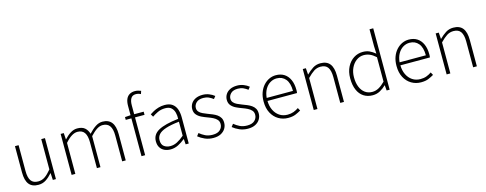

<svg xmlns="http://www.w3.org/2000/svg" viewBox="-28 -1597 6076 2399"><g transform="rotate(-15 3010.0 -397.0)"><path d="M254 13Q172 13 133 -37Q94 -87 94 -190V-530H141V-196Q141 -111 169.5 -70Q198 -29 262 -29Q310 -29 349 -55.5Q388 -82 434 -138V-530H482V0H442L437 -89H435Q395 -43 352 -15Q309 13 254 13Z M685 0V-530H725L731 -447H733Q769 -488 812.5 -515.5Q856 -543 901 -543Q965 -543 999 -513.5Q1033 -484 1047 -435Q1093 -485 1137 -514Q1181 -543 1227 -543Q1306 -543 1345.5 -492.5Q1385 -442 1385 -340V0H1339V-334Q1339 -418 1309.5 -459.5Q1280 -501 1218 -501Q1181 -501 1142.5 -476Q1104 -451 1058 -401V0H1012V-334Q1012 -418 983 -459.5Q954 -501 893 -501Q856 -501 816 -476Q776 -451 733 -401V0Z M1589 0V-650Q1589 -703 1604 -737.5Q1619 -772 1648.5 -789.5Q1678 -807 1719 -807Q1737 -807 1757 -802.5Q1777 -798 1796 -790L1783 -751Q1752 -767 1720 -767Q1676 -767 1656 -735Q1636 -703 1636 -646V0ZM1516 -489V-525L1590 -530H1759V-489Z M1964 13Q1922 13 1887 -2.5Q1852 -18 1831 -50.5Q1810 -83 1810 -132Q1810 -220 1892.5 -266Q1975 -312 2152 -332Q2154 -374 2144.5 -412.5Q2135 -451 2108 -476.5Q2081 -502 2028 -502Q1973 -502 1929 -480.5Q1885 -459 1857 -439L1836 -475Q1855 -488 1884 -504Q1913 -520 1951 -531.5Q1989 -543 2032 -543Q2095 -543 2132 -515.5Q2169 -488 2184.5 -442Q2200 -396 2200 -340V0H2160L2155 -69H2152Q2112 -36 2064 -11.5Q2016 13 1964 13ZM1971 -28Q2017 -28 2060 -50Q2103 -72 2152 -114V-295Q2043 -283 1978.5 -261.5Q1914 -240 1886 -208.5Q1858 -177 1858 -134Q1858 -76 1891.5 -52Q1925 -28 1971 -28Z M2518 13Q2459 13 2409.5 -8.5Q2360 -30 2324 -60L2351 -95Q2385 -67 2424.5 -47.5Q2464 -28 2520 -28Q2584 -28 2616 -59Q2648 -90 2648 -133Q2648 -167 2628.5 -189Q2609 -211 2578.5 -226Q2548 -241 2517 -252Q2478 -266 2440.5 -283.5Q2403 -301 2378 -329.5Q2353 -358 2353 -403Q2353 -441 2372.5 -473Q2392 -505 2430 -524Q2468 -543 2523 -543Q2566 -543 2605.5 -527.5Q2645 -512 2674 -488L2648 -455Q2622 -475 2592 -489Q2562 -503 2522 -503Q2460 -503 2430 -473Q2400 -443 2400 -405Q2400 -376 2417.5 -356Q2435 -336 2463 -323Q2491 -310 2522 -298Q2554 -286 2584.5 -273.5Q2615 -261 2640 -243.5Q2665 -226 2680 -200.5Q2695 -175 2695 -136Q2695 -96 2674.5 -62Q2654 -28 2615 -7.5Q2576 13 2518 13Z M2965 13Q2906 13 2856.5 -8.5Q2807 -30 2771 -60L2798 -95Q2832 -67 2871.5 -47.5Q2911 -28 2967 -28Q3031 -28 3063 -59Q3095 -90 3095 -133Q3095 -167 3075.5 -189Q3056 -211 3025.5 -226Q2995 -241 2964 -252Q2925 -266 2887.5 -283.5Q2850 -301 2825 -329.5Q2800 -358 2800 -403Q2800 -441 2819.5 -473Q2839 -505 2877 -524Q2915 -543 2970 -543Q3013 -543 3052.5 -527.5Q3092 -512 3121 -488L3095 -455Q3069 -475 3039 -489Q3009 -503 2969 -503Q2907 -503 2877 -473Q2847 -443 2847 -405Q2847 -376 2864.5 -356Q2882 -336 2910 -323Q2938 -310 2969 -298Q3001 -286 3031.5 -273.5Q3062 -261 3087 -243.5Q3112 -226 3127 -200.5Q3142 -175 3142 -136Q3142 -96 3121.5 -62Q3101 -28 3062 -7.5Q3023 13 2965 13Z M3484 13Q3417 13 3361 -20Q3305 -53 3272 -115Q3239 -177 3239 -264Q3239 -329 3258 -380.5Q3277 -432 3310 -468.5Q3343 -505 3384 -524Q3425 -543 3470 -543Q3533 -543 3578 -514.5Q3623 -486 3648 -431Q3673 -376 3673 -298Q3673 -289 3672.5 -279.5Q3672 -270 3670 -259H3288Q3289 -192 3314 -140Q3339 -88 3383.5 -58Q3428 -28 3488 -28Q3532 -28 3566.5 -41Q3601 -54 3631 -75L3651 -38Q3619 -19 3581 -3Q3543 13 3484 13ZM3288 -298H3628Q3628 -400 3585 -451Q3542 -502 3470 -502Q3425 -502 3385.5 -478Q3346 -454 3320 -408.5Q3294 -363 3288 -298Z M3817 0V-530H3857L3863 -447H3865Q3906 -488 3949 -515.5Q3992 -543 4047 -543Q4129 -543 4168.5 -492.5Q4208 -442 4208 -340V0H4160V-334Q4160 -418 4131.5 -459.5Q4103 -501 4038 -501Q3991 -501 3952 -476Q3913 -451 3865 -401V0Z M4578 13Q4512 13 4462.5 -19Q4413 -51 4386 -113Q4359 -175 4359 -264Q4359 -349 4391.5 -412Q4424 -475 4477.5 -509Q4531 -543 4595 -543Q4643 -543 4679.5 -526.5Q4716 -510 4755 -478L4751 -576V-794H4799V0H4760L4754 -69H4752Q4719 -36 4675.5 -11.5Q4632 13 4578 13ZM4584 -29Q4629 -29 4669.5 -52Q4710 -75 4751 -117V-433Q4710 -470 4673 -485.5Q4636 -501 4596 -501Q4544 -501 4501 -469.5Q4458 -438 4433 -384.5Q4408 -331 4408 -264Q4408 -193 4429 -140.5Q4450 -88 4489.5 -58.5Q4529 -29 4584 -29Z M5203 13Q5136 13 5080 -20Q5024 -53 4991 -115Q4958 -177 4958 -264Q4958 -329 4977 -380.5Q4996 -432 5029 -468.5Q5062 -505 5103 -524Q5144 -543 5189 -543Q5252 -543 5297 -514.5Q5342 -486 5367 -431Q5392 -376 5392 -298Q5392 -289 5391.5 -279.5Q5391 -270 5389 -259H5007Q5008 -192 5033 -140Q5058 -88 5102.5 -58Q5147 -28 5207 -28Q5251 -28 5285.5 -41Q5320 -54 5350 -75L5370 -38Q5338 -19 5300 -3Q5262 13 5203 13ZM5007 -298H5347Q5347 -400 5304 -451Q5261 -502 5189 -502Q5144 -502 5104.5 -478Q5065 -454 5039 -408.5Q5013 -363 5007 -298Z M5536 0V-530H5576L5582 -447H5584Q5625 -488 5668 -515.5Q5711 -543 5766 -543Q5848 -543 5887.5 -492.5Q5927 -442 5927 -340V0H5879V-334Q5879 -418 5850.5 -459.5Q5822 -501 5757 -501Q5710 -501 5671 -476Q5632 -451 5584 -401V0Z"/></g></svg>

Font: Noto Sans JP Thin ExtraLight
Style: Regular
Weight: 250
Version: Version 2.004-H2;hotconv 1.0.118;makeotfexe 2.5.65603